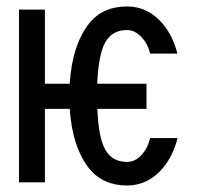

<svg xmlns="http://www.w3.org/2000/svg" viewBox="-20 -567 626 597"><path d="M532.2 -137.7Q517.1 -80.6 486.3 -44.4Q440.4 9.8 375.5 9.8Q299.8 9.8 256.8 -43.5Q204.6 -110.4 196.8 -228.5H119.6V0H39.1V-537.1H119.6V-306.6H196.8Q204.1 -426.3 256.8 -493.7Q298.8 -546.9 375.5 -546.9Q440.4 -546.9 486.3 -492.7Q516.6 -457 531.7 -400.4H446.8Q440.9 -422.9 432.1 -436Q407.2 -473.6 375 -473.6Q328.6 -473.6 307.1 -435.1Q286.1 -397 282.2 -306.6H435.5V-228.5H282.7Q286.1 -139.6 307.1 -102.1Q328.6 -63.5 375 -63.5Q408.2 -63.5 432.1 -101.1Q440.9 -114.7 446.8 -137.7Z"/></svg>

Font: Consola Mono
Style: Book
Weight: 400
Monospace: yes
Version: Version 2.001